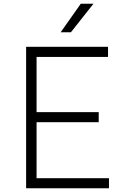

<svg xmlns="http://www.w3.org/2000/svg" viewBox="-20 -1009 664 1029"><path d="M120 0ZM564 -54V0H120V-758H559V-704H176V-408H509V-354H176V-54ZM413 -989H481L360 -836H305Z"/></svg>

Font: Biryani UltraLight
Style: Regular
Weight: 250
Designer: Dan Reynolds and Mathieu Réguer
Foundry: Dan Reynolds and Mathieu Réguer
Version: Version 1.003; ttfautohint (v1.1) -l 5 -r 5 -G 72 -x 0 -D la